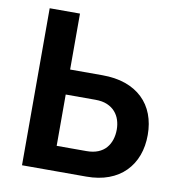

<svg xmlns="http://www.w3.org/2000/svg" viewBox="-80 -783 792 855"><g transform="rotate(10 316.0 -355.0)"><path d="M76 0V-710H213V-457H359Q418 -457 463.5 -441Q509 -425 540.5 -395Q572 -365 588 -323Q604 -281 604 -230Q604 -179 588.5 -137Q573 -95 542.5 -64Q512 -33 467.5 -16.5Q423 0 367 0ZM213 -112H348Q378 -112 400 -121Q422 -130 436 -146Q450 -162 457 -183.5Q464 -205 464 -230Q464 -252 457.5 -272.5Q451 -293 437 -309Q423 -325 401 -334.5Q379 -344 347 -344H213Z"/></g></svg>

Font: Rising Sun
Style: Bold
Weight: 700
Designer: Matt McInerney, Pablo Impallari, Rodrigo Fuenzalida (Raleway font), Stephen Hutchings (Greek), Cristiano Sobral (main ch
Foundry: The Rising Sun Project Authors
Version: Version 4.327; ttfautohint (v1.8.4.7-5d5b-dirty)